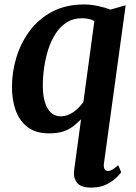

<svg xmlns="http://www.w3.org/2000/svg" viewBox="-20 -588 609 862"><path d="M446.3 148Q444.8 160.8 449 170.3Q453.1 179.7 464.5 179.7Q473 179.7 484.4 173.4Q495.8 167.1 510.8 153.5L524.2 185.5Q519.7 192.1 503 208.9Q486.4 225.7 458.1 239.9Q429.8 254.2 389.3 254.2Q341.8 254.2 325.1 231.4Q308.5 208.6 312.6 177.8L343.9 -52.5Q327.5 -35.7 308.7 -21.1Q289.9 -6.6 264.3 2.1Q238.7 10.7 200 10.7Q140.4 10.7 103.7 -17.5Q67 -45.7 50.3 -92.8Q33.7 -140 33.7 -197.4Q33.7 -264.6 53.6 -330.3Q73.5 -396 113.8 -449.9Q154 -503.7 215.2 -535.9Q276.4 -568 358.5 -568Q388.3 -568 421.6 -560.7Q454.9 -553.4 475.6 -544.9L544.2 -564.2ZM403.7 -493.7Q390.8 -500.7 376.5 -503.4Q362.1 -506.1 347.2 -506.1Q308.6 -506.1 279.5 -487.5Q250.5 -468.9 229.9 -437.3Q209.3 -405.7 196.7 -366.3Q184.2 -326.9 178.2 -284.7Q172.2 -242.5 172.2 -203.4Q172.2 -159.9 181.7 -129.1Q191.2 -98.3 208.9 -82.1Q226.6 -65.9 250.7 -65.9Q273.7 -65.9 292.6 -75.1Q311.6 -84.2 327.2 -99Q342.7 -113.7 354.3 -129.6Z"/></svg>

Font: Merriweather 7pt Light
Style: Italic
Weight: 300
Italic angle: -7.8°
Designer: Eben Sorkin
Foundry: Eben Sorkin
Version: Version 2.200;gftools[0.9.31]